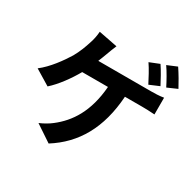

<svg xmlns="http://www.w3.org/2000/svg" viewBox="-193 -1069 1387 1362"><g transform="rotate(30 500.0 -388.0)"><path d="M772 -808 692 -776C719 -737 750 -678 771 -637L851 -671C832 -708 797 -772 772 -808ZM890 -854 811 -821C838 -783 870 -725 891 -683L971 -718C953 -753 916 -816 890 -854ZM439 -760 285 -790C283 -759 276 -721 264 -688C252 -650 233 -598 206 -551C168 -489 104 -399 33 -345L158 -269C218 -322 279 -407 320 -480H531C515 -271 432 -148 327 -67C303 -48 268 -27 232 -12L367 78C548 -36 652 -214 670 -480H810C833 -480 877 -479 914 -476V-613C881 -607 836 -606 810 -606H379C390 -632 399 -657 407 -678C415 -700 428 -735 439 -760Z"/></g></svg>

Font: Noto Sans HK
Style: Bold
Weight: 700
Designer: Ryoko NISHIZUKA 西塚涼子 (kana, bopomofo & ideographs); Paul D. Hunt (Latin, Greek & Cyrillic); Sandoll Communications 산돌커뮤니
Foundry: Adobe
Version: Version 2.002;hotconv 1.0.116;makeotfexe 2.5.65601